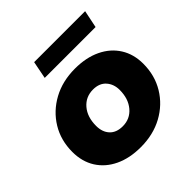

<svg xmlns="http://www.w3.org/2000/svg" viewBox="-194 -889 1052 1052"><g transform="rotate(-45 332.5 -362.5)"><path d="M308 9Q222 9 158 -21.5Q94 -52 59 -107.5Q24 -163 24 -238Q24 -328 67 -398.5Q110 -469 185 -510Q260 -551 357 -551Q443 -551 507 -520.5Q571 -490 606 -434.5Q641 -379 641 -305Q641 -215 598 -144Q555 -73 480 -32Q405 9 308 9ZM319 -142Q376 -142 412 -184.5Q448 -227 448 -295Q448 -340 421.5 -370Q395 -400 346 -400Q289 -400 253 -358Q217 -316 217 -247Q217 -199 243.5 -170.5Q270 -142 319 -142ZM204 -632 224 -734H619L598 -632Z"/></g></svg>

Font: Montserrat ExtraBold
Style: Italic
Weight: 800
Italic angle: -11.3°
Designer: Julieta Ulanovsky
Foundry: Julieta Ulanovsky
Version: Version 9.000; ttfautohint (v1.8.4.7-5d5b)